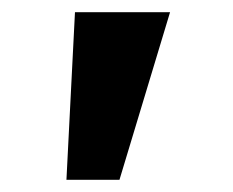

<svg xmlns="http://www.w3.org/2000/svg" viewBox="-20 -720 383 315"><path d="M89 -425 103 -700H259L176 -425Z"/></svg>

Font: Lexend Mega SemiBold
Style: Regular
Weight: 600
Designer: Bonnie Shaver-Troup, Thomas Jockin
Foundry: Lexend
Version: Version 1.007